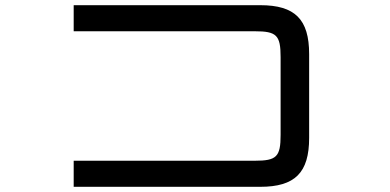

<svg xmlns="http://www.w3.org/2000/svg" viewBox="-20 -720 1502 740"><path d="M983 -700H264V-599.5H962C1046 -599.5 1061.5 -584.5 1061.5 -500V-200C1061.5 -115.5 1046 -100.5 962 -100.5H264V0H983C1117 0 1171.5 -54.5 1171.5 -188.5V-511.5C1171.5 -645.5 1117 -700 983 -700Z"/></svg>

Font: Melete
Style: Regular
Weight: 400
Width: 6
Designer: Sora Sagano
Foundry: DOT COLON
Version: Version 0.200;FEAKit 1.0